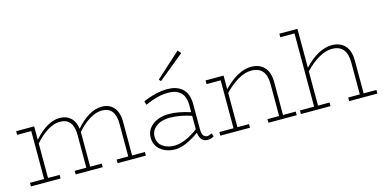

<svg xmlns="http://www.w3.org/2000/svg" viewBox="-74 -1169 3157 1583"><g transform="rotate(-15 1504.0 -378.0)"><path d="M904.8 -30.8H1014.2V0H772.9V-30.8H872.1V-309.1Q872.1 -453.1 758.8 -453.1Q708 -453.1 652.3 -418.9Q596.7 -384.8 546.9 -327.1V-315.9V-30.8H646V0H415V-30.8H514.2V-309.1Q514.2 -453.1 399.9 -453.1Q349.1 -453.1 293.5 -418.5Q237.8 -383.8 187 -325.2V-30.8H286.1V0H33.2V-30.8H153.8V-439.9H33.2V-471.2H187V-356.9Q300.3 -483.9 407.2 -483.9Q463.4 -483.9 499.5 -450.9Q535.6 -418 543.9 -355Q656.7 -483.9 766.1 -483.9Q830.6 -483.9 867.7 -440.9Q904.8 -397.9 904.8 -315.9Z M1514.6 -741.2 1293.9 -561 1278.8 -577.1 1490.7 -769ZM1585 -37.1 1594.7 -8.8Q1572.3 6.8 1541.5 6.8Q1510.3 6.8 1491.7 -13.9Q1473.1 -34.7 1468.8 -73.2Q1348.1 13.2 1262.7 13.2Q1190.9 13.2 1140.9 -25.9Q1090.8 -64.9 1090.8 -131.8Q1090.8 -198.7 1145.8 -240.5Q1200.7 -282.2 1287.6 -282.2Q1364.7 -282.2 1467.8 -249V-308.1Q1467.8 -347.7 1456.8 -376.7Q1445.8 -405.8 1425.8 -422.1Q1405.8 -438.5 1381.6 -445.8Q1357.4 -453.1 1327.6 -453.1Q1274.9 -453.1 1227.8 -440.4Q1180.7 -427.7 1127 -403.8L1117.7 -435.1Q1228.5 -483.9 1327.6 -483.9Q1363.8 -483.9 1393.8 -474.6Q1423.8 -465.3 1448.5 -445.6Q1473.1 -425.8 1487.1 -390.9Q1501 -356 1501 -308.1V-97.2Q1501 -23.9 1545.9 -23.9Q1559.6 -23.9 1585 -37.1ZM1123.5 -131.8Q1123.5 -78.1 1163.8 -48.1Q1204.1 -18.1 1262.7 -18.1Q1353.5 -18.1 1467.8 -103V-217.8Q1375.5 -249.5 1287.6 -251Q1244.1 -251.5 1207.8 -238.8Q1171.4 -226.1 1147.5 -198.2Q1123.5 -170.4 1123.5 -131.8Z M2192.9 -30.8H2301.8V0H2060.5V-30.8H2159.7V-303.2Q2159.7 -452.1 2033.7 -452.1Q1979 -452.1 1918.9 -417Q1858.9 -381.8 1803.7 -323.2V-30.8H1902.8V0H1649.9V-30.8H1770.5V-439.9H1649.9V-471.2H1803.7V-355Q1928.2 -482.9 2040.5 -482.9Q2111.3 -482.9 2152.1 -439.2Q2192.9 -395.5 2192.9 -309.1Z M2881.3 -30.8H2990.7V0H2749.5V-30.8H2848.6V-303.2Q2848.6 -453.1 2721.7 -453.1Q2667.5 -453.1 2607.9 -418Q2548.3 -382.8 2491.7 -323.2V-30.8H2590.3V0H2337.4V-30.8H2458.5V-655.8H2337.4V-686H2491.7V-354Q2613.8 -482.9 2728.5 -482.9Q2799.3 -482.9 2840.3 -439.2Q2881.3 -395.5 2881.3 -309.1Z"/></g></svg>

Font: BioRhyme ExtraLight
Style: Regular
Weight: 275
Designer: Aoife Mooney
Foundry: Aoife Mooney Type
Version: Version 1.500;PS 001.500;hotconv 1.0.88;makeotf.lib2.5.64775